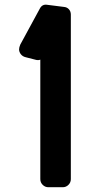

<svg xmlns="http://www.w3.org/2000/svg" viewBox="-20 -785 437 805"><path d="M277 -34Q277 -20 267 -10Q257 0 243 0H183Q169 0 159 -10Q149 -20 149 -34V-535Q145 -533 140 -533Q134 -533 131 -534L88 -545Q75 -548 67.5 -557.5Q60 -567 60 -578Q60 -586 65 -598L147 -749Q157 -768 177 -765L248 -756Q261 -755 269 -746Q277 -737 277 -724Z"/></svg>

Font: Yusei Magic
Style: Regular
Weight: 400
Designer: Tanukizamurai
Foundry: Yusei Magic Project
Version: Version 1.200